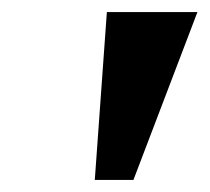

<svg xmlns="http://www.w3.org/2000/svg" viewBox="-20 -734 347 318"><path d="M137 -436H201L307 -714H157Z"/></svg>

Font: Noto Serif Condensed Extra
Style: Italic
Weight: 800
Width: 3
Italic angle: -12°
Designer: Monotype Design Team
Foundry: Monotype Imaging Inc.
Version: Version 1.901